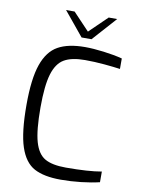

<svg xmlns="http://www.w3.org/2000/svg" viewBox="-100 -993 780 1065"><g transform="rotate(10 290.5 -460.0)"><path d="M59 -370Q59 -517 87 -597.5Q115 -678 172 -710Q229 -742 324 -742Q370 -742 429.5 -734.5Q489 -727 535 -715V-656Q500 -661 445 -666Q390 -671 336 -671Q261 -671 219 -646.5Q177 -622 157.5 -557.5Q138 -493 138 -369Q138 -241 156.5 -176.5Q175 -112 216 -88.5Q257 -65 334 -65Q461 -65 535 -78V-18Q489 -7 431.5 -0.5Q374 6 318 6Q223 6 168 -23.5Q113 -53 86 -134Q59 -215 59 -370ZM184 -926H232L324 -829L424 -926H472L351 -791H295Z"/></g></svg>

Font: Exo
Style: Regular
Weight: 400
Designer: Natanael Gama
Foundry: Natanael Gama
Version: Version 1.500; ttfautohint (v1.6)